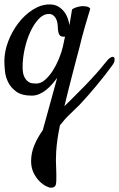

<svg xmlns="http://www.w3.org/2000/svg" viewBox="-25 -410 548 884"><path d="M238.3 -51.8Q227.5 -37.1 214.8 -22.5Q202.1 -7.8 187.5 3.9Q172.9 15.6 156.2 22.9Q139.6 30.3 121.1 30.3Q75.2 30.3 49.8 11.7Q24.4 -6.8 12.2 -32.2Q0 -57.6 -2.4 -84.5Q-4.9 -111.3 -4.9 -127.9Q-4.9 -172.9 12.7 -219.2Q30.3 -265.6 59.6 -303.7Q88.9 -341.8 126.5 -365.7Q164.1 -389.6 203.1 -389.6Q227.5 -389.6 244.1 -379.4Q260.7 -369.1 271.5 -354.5Q282.2 -339.8 287.6 -323.2Q293 -306.6 294.9 -293.9Q296.9 -305.7 298.8 -318.4Q300.8 -329.1 302.7 -341.8Q304.7 -354.5 306.6 -366.2Q312.5 -371.1 319.8 -374Q327.1 -377 335 -378.9Q343.8 -380.9 352.5 -381.8Q361.3 -381.8 369.1 -380.9Q384.8 -378.9 390.6 -370.1Q363.3 -280.3 351.6 -235.4Q344.7 -210 340.8 -191.4Q336.9 -177.7 329.6 -149.4Q322.3 -121.1 312.5 -84Q302.7 -46.9 292 -4.4Q281.2 38.1 271.5 79.1Q293 57.6 317.9 33.2Q342.8 8.8 368.2 -17.6Q393.6 -43.9 418.5 -71.8Q443.4 -99.6 464.8 -127Q477.5 -142.6 486.8 -146.5Q496.1 -150.4 500 -146Q503.9 -141.6 502.4 -131.3Q501 -121.1 492.2 -109.4Q476.6 -87.9 458 -64Q439.5 -40 419.4 -16.1Q399.4 7.8 378.9 31.2Q358.4 54.7 339.8 74.2Q320.3 93.8 296.9 115.7Q273.4 137.7 251 167Q247.1 185.5 244.6 200.2Q242.2 214.8 240.2 226.6Q235.4 260.7 233.9 284.7Q232.4 308.6 232.4 326.7Q232.4 344.7 233.4 359.9Q234.4 375 234.4 391.6Q235.4 426.8 231.9 440.4Q228.5 454.1 209 454.1Q199.2 454.1 183.6 445.3Q168 436.5 153.3 420.9Q138.7 405.3 128.4 382.8Q118.2 360.4 118.2 332Q118.2 294.9 132.8 259.3Q147.5 223.6 171.9 189.5Q178.7 165 187 134.8Q195.3 104.5 204.1 72.8Q212.9 41 221.7 8.8Q230.5 -23.4 238.3 -51.8ZM79.1 -101.6Q79.1 -73.2 86.4 -57.6Q93.8 -42 104 -34.7Q114.3 -27.3 125 -26.4Q135.7 -25.4 142.6 -25.4Q163.1 -25.4 182.6 -42.5Q202.1 -59.6 218.3 -85Q234.4 -110.4 246.6 -140.1Q258.8 -169.9 264.6 -195.3Q267.6 -210 270 -221.7Q272.5 -233.4 274.4 -241.2Q255.9 -239.3 249 -249Q242.2 -258.8 241.2 -283.2Q241.2 -293 239.3 -304.2Q237.3 -315.4 232.4 -324.7Q227.5 -334 219.7 -339.8Q211.9 -345.7 200.2 -345.7Q174.8 -345.7 152.8 -322.3Q130.9 -298.8 114.3 -262.7Q97.7 -226.6 88.4 -183.6Q79.1 -140.6 79.1 -101.6Z"/></svg>

Font: Satisfy
Style: Regular
Weight: 400
Designer: Font Diner, Inc
Foundry: Font Diner, Inc
Version: Version 1.001